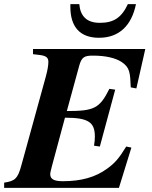

<svg xmlns="http://www.w3.org/2000/svg" viewBox="-47 -905 734 925"><path d="M586 -194 561 -199C527 -143 507 -120 470 -93C413 -51 344 -32 256 -32C213 -32 195 -42 195 -66C195 -73 198 -84 203 -104L266 -338C379 -338 410 -316 410 -247C410 -233 409 -222 406 -203L434 -199L508 -473L480 -477C433 -383 407 -370 275 -370L334 -586C346 -631 360 -637 401 -637C462 -637 508 -626 538 -607C579 -580 580 -555 583 -484L610 -479L653 -669H112V-644L145 -640C176 -636 186 -627 186 -607C186 -592 183 -570 174 -537L55 -105C38 -44 25 -33 -27 -25V0H526ZM569 -885C538 -819 500 -795 434 -795C370 -795 340 -828 335 -885H292V-872C292 -777 337 -723 430 -723C527 -723 587 -782 608 -885Z"/></svg>

Font: XITS
Style: Bold Italic
Weight: 700
Italic angle: -16.33°
Designer: MicroPress Inc., with final additions and corrections provided by Coen Hoffman, Elsevier (retired)
Version: Version 1.105